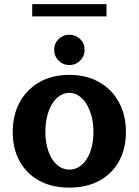

<svg xmlns="http://www.w3.org/2000/svg" viewBox="-20 -875 661 915"><path d="M310.4 19.2Q228.2 19.2 167.7 -13.6Q107.1 -46.3 73.9 -106.1Q40.7 -165.8 40.7 -246.2Q40.7 -327.4 74.4 -388.7Q108.1 -449.9 168.9 -484.1Q229.7 -518.2 310.4 -518.2Q391.3 -518.2 451.8 -484.1Q512.4 -449.9 546.2 -388.7Q580.1 -327.4 580.1 -246.2Q580.1 -165.8 546.8 -106.1Q513.6 -46.3 453.2 -13.6Q392.8 19.2 310.4 19.2ZM310.4 -66.7Q336 -66.7 357 -79.9Q378 -93.1 393.4 -117.3Q408.9 -141.5 417.1 -174.3Q425.3 -207.2 425.3 -246.2Q425.3 -285.2 416.9 -318.9Q408.4 -352.6 392.9 -378.1Q377.3 -403.7 356.4 -418.1Q335.6 -432.5 310.4 -432.5Q285.5 -432.5 264.6 -418.6Q243.7 -404.7 228.3 -379.5Q212.9 -354.3 204.6 -320.6Q196.2 -286.9 196.2 -247.1Q196.2 -207.8 204.6 -174.7Q212.9 -141.7 228.1 -117.5Q243.2 -93.3 264.3 -80Q285.3 -66.7 310.4 -66.7ZM310.6 -565Q280.3 -565 259.2 -586.2Q238.2 -607.3 238.2 -637.6Q238.2 -667.9 259.2 -688.7Q280.3 -709.4 310.7 -709.4Q341.2 -709.4 362.2 -688.7Q383.3 -667.9 383.3 -637.6Q383.3 -607.3 362.1 -586.2Q340.9 -565 310.6 -565ZM133.5 -796.9V-855.3H487.5V-796.9Z"/></svg>

Font: Russolo 10pt ExtraLight
Style: Regular
Weight: 200
Designer: Micah Stupak-Hahn
Version: Version 1.000